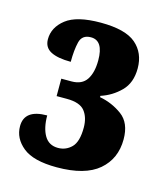

<svg xmlns="http://www.w3.org/2000/svg" viewBox="-76 -884 486 564"><g transform="rotate(15 166.5 -602.0)"><path d="M147 -380Q76 -380 44 -406Q12 -432 12 -469Q12 -520 81 -520Q81 -482 94.5 -459Q108 -436 136 -436Q160 -436 177 -453Q194 -470 194 -513Q194 -544 179 -563Q164 -582 124 -582H93V-635H124Q156 -635 170 -656.5Q184 -678 184 -715Q184 -775 146 -775Q119 -775 113 -750.5Q107 -726 107 -690Q67 -690 46 -701Q25 -712 25 -737Q25 -773 57.5 -798.5Q90 -824 163 -824Q238 -824 270 -796.5Q302 -769 302 -722Q302 -678 276.5 -652.5Q251 -627 217 -616V-612Q255 -605 285.5 -582.5Q316 -560 316 -510Q316 -451 274.5 -415.5Q233 -380 147 -380Z"/></g></svg>

Font: Noto Serif ExtraCondensed Black
Style: Regular
Weight: 900
Width: 2
Designer: Monotype Design Team
Foundry: Monotype Imaging Inc.
Version: Version 2.015; ttfautohint (v1.8.4.7-5d5b)